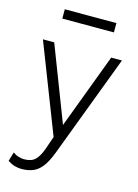

<svg xmlns="http://www.w3.org/2000/svg" viewBox="-132 -739 745 1035"><g transform="rotate(15 241.0 -221.0)"><path d="M94 225Q75.5 225 56.8 220Q38 215 16 201L31 150Q46 161 63.2 166Q80.5 171 93 171Q135 171 156 149.8Q177 128.5 192 86L217 14L25 -480H88L249 -62L406 -480H466L250 92Q229.5 146 206.8 174.8Q184 203.5 156.5 214.2Q129 225 94 225ZM97 -615V-667H385V-615Z"/></g></svg>

Font: Geologica Roman Thin
Style: Regular
Weight: 250
Designer: Sindre Bremnes, Frode Helland
Foundry: Monokrom Skriftforlag AS
Version: Version 1.010;gftools[0.9.28]